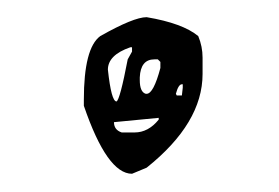

<svg xmlns="http://www.w3.org/2000/svg" viewBox="-20 -209 317 218"><path d="M146.5 -189.5Q187.5 -182.6 205.1 -168Q210 -156.2 210 -143.6V-125Q210 -69.3 146.5 -18.6L129.9 -11.7Q101.6 -11.7 75.2 -88.9V-95.7Q75.2 -154.3 93.8 -168Q131.8 -189.5 146.5 -189.5ZM102.5 -129.9Q106.4 -93.8 112.3 -93.8Q116.2 -95.7 125 -141.6L129.9 -150.4V-155.3H127.9Q102.5 -146.5 102.5 -129.9ZM138.7 -121.1V-118.2Q138.7 -104.5 145.5 -102.5H146.5Q154.3 -102.5 162.1 -131.8V-138.7L159.2 -141.6H155.3Q139.6 -141.6 138.7 -121.1ZM179.7 -102.5 180.7 -100.6H186.5L187.5 -109.4V-113.3H186.5Q182.6 -113.3 179.7 -102.5ZM109.4 -70.3Q109.4 -61.5 118.2 -58.6H132.8Q148.4 -58.6 160.2 -73.2V-75.2Z"/></svg>

Font: Love Ya Like A Sister
Style: Regular
Weight: 400
Designer: Kimberly Geswein
Foundry: Kimberly Geswein
Version: Version 1.002 2007